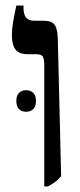

<svg xmlns="http://www.w3.org/2000/svg" viewBox="-20 -667 289 694"><path d="M140 7V-431Q140 -453 135 -462Q130 -471 111 -471H81Q49 -471 36 -488Q23 -505 23 -541Q23 -562 27 -585.5Q31 -609 39 -647H65V-637Q65 -616 74 -604Q83 -592 105 -592H138Q166 -592 177 -578Q188 -564 189 -526L201 -30Q189 -16 177.5 -8Q166 0 153 7ZM39 -302Q39 -322 49 -331.5Q59 -341 74 -341Q90 -341 100 -331.5Q110 -322 110 -302Q110 -282 100 -272.5Q90 -263 74 -263Q59 -263 49 -272.5Q39 -282 39 -302Z"/></svg>

Font: Noto Serif Hebrew Condensed SemiBold
Style: Regular
Weight: 600
Width: 3
Designer: Monotype Design Team
Foundry: Monotype Imaging Inc.
Version: Version 2.004; ttfautohint (v1.8.4.7-5d5b)